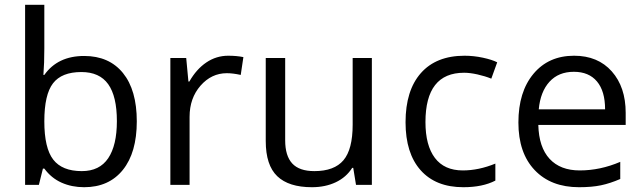

<svg xmlns="http://www.w3.org/2000/svg" viewBox="-20 -780 2712 810"><path d="M335 -543.9Q440.4 -543.9 498.8 -471.9Q557.1 -399.9 557.1 -268.1Q557.1 -136.2 498.3 -63.2Q439.5 9.8 335 9.8Q282.7 9.8 239.5 -9.5Q196.3 -28.8 167 -68.8H161.1L144 0H85.9V-759.8H167V-575.2Q167 -513.2 163.1 -463.9H167Q223.6 -543.9 335 -543.9ZM323.2 -476.1Q240.2 -476.1 203.6 -428.5Q167 -380.9 167 -268.1Q167 -155.3 204.6 -106.7Q242.2 -58.1 325.2 -58.1Q399.9 -58.1 436.5 -112.5Q473.1 -167 473.1 -269Q473.1 -373.5 436.5 -424.8Q399.9 -476.1 323.2 -476.1Z M942.9 -544.9Q978.5 -544.9 1006.8 -539.1L995.6 -463.9Q962.4 -471.2 937 -471.2Q872.1 -471.2 825.9 -418.5Q779.8 -365.7 779.8 -287.1V0H698.7V-535.2H765.6L774.9 -436H778.8Q808.6 -488.3 850.6 -516.6Q892.6 -544.9 942.9 -544.9Z M1183.1 -535.2V-188Q1183.1 -122.6 1212.9 -90.3Q1242.7 -58.1 1306.2 -58.1Q1390.1 -58.1 1429 -104Q1467.8 -149.9 1467.8 -253.9V-535.2H1548.8V0H1481.9L1470.2 -71.8H1465.8Q1440.9 -32.2 1396.7 -11.2Q1352.5 9.8 1295.9 9.8Q1198.2 9.8 1149.7 -36.6Q1101.1 -83 1101.1 -185.1V-535.2Z M1934.6 9.8Q1818.4 9.8 1754.6 -61.8Q1690.9 -133.3 1690.9 -264.2Q1690.9 -398.4 1755.6 -471.7Q1820.3 -544.9 1939.9 -544.9Q1978.5 -544.9 2017.1 -536.6Q2055.7 -528.3 2077.6 -517.1L2052.7 -448.2Q2025.9 -459 1994.1 -466.1Q1962.4 -473.1 1938 -473.1Q1774.9 -473.1 1774.9 -265.1Q1774.9 -166.5 1814.7 -113.8Q1854.5 -61 1932.6 -61Q1999.5 -61 2069.8 -89.8V-18.1Q2016.1 9.8 1934.6 9.8Z M2422.9 9.8Q2304.2 9.8 2235.6 -62.5Q2167 -134.8 2167 -263.2Q2167 -392.6 2230.7 -468.8Q2294.4 -544.9 2401.9 -544.9Q2502.4 -544.9 2561 -478.8Q2619.6 -412.6 2619.6 -304.2V-252.9H2251Q2253.4 -158.7 2298.6 -109.9Q2343.8 -61 2425.8 -61Q2512.2 -61 2596.7 -97.2V-24.9Q2553.7 -6.3 2515.4 1.7Q2477.1 9.8 2422.9 9.8ZM2400.9 -477.1Q2336.4 -477.1 2298.1 -435.1Q2259.8 -393.1 2252.9 -318.8H2532.7Q2532.7 -395.5 2498.5 -436.3Q2464.4 -477.1 2400.9 -477.1Z"/></svg>

Font: WebKoruri
Style: Regular
Weight: 400
Foundry: lindwurm / mohemohe
Version: Version 1.00